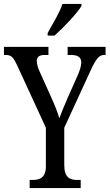

<svg xmlns="http://www.w3.org/2000/svg" viewBox="-23 -951 554 971"><path d="M218 -784V-771H253C301 -814 369 -886 389 -921V-931H293C278 -886 246 -835 218 -784ZM127 0H385V-41H367C332 -41 302 -52 302 -116V-305L436 -596C463 -655 479 -673 503 -673H511V-714H319V-673H336C367 -673 388 -664 388 -635C388 -619 381 -595 370 -570L320 -458C302 -416 287 -380 277 -353C268 -384 254 -419 236 -459L177 -590C170 -604 163 -628 163 -643C163 -659 172 -673 201 -673H222V-714H-3V-673H7C35 -673 46 -659 64 -620L209 -305V-111C209 -52 179 -41 142 -41H127Z"/></svg>

Font: Noto Serif Devanagari ExtraCondensed
Style: Regular
Weight: 400
Width: 2
Designer: Universal Thirst, Indian Type Foundry and the Monotype Design Team
Foundry: Monotype Imaging Inc.
Version: Version 2.004